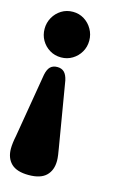

<svg xmlns="http://www.w3.org/2000/svg" viewBox="-125 -639 542 864"><g transform="rotate(15 146.5 -207.5)"><path d="M100.4 173.5Q44.9 173.5 18.9 148.2Q-7 122.9 -7 78.8Q-7 67.6 -5.1 51.4Q-3.1 35.2 0.2 20.1L50.7 -280.2Q56 -306.3 68 -318Q80 -329.6 100.3 -329.6Q120.3 -329.6 132.4 -318Q144.5 -306.4 150.2 -280.4L200.6 20.1Q203.5 35.2 205.6 51.4Q207.8 67.6 207.8 78.8Q207.8 122.9 181.8 148.2Q155.8 173.5 100.4 173.5ZM104.3 -587.8Q133.1 -587.8 156.7 -573.2Q180.3 -558.5 194.1 -534.1Q208 -509.7 208 -481.3Q208 -451.9 194.1 -428.1Q180.3 -404.2 156.7 -389.9Q133.1 -375.5 104.3 -375.5Q74.6 -375.5 51 -389.9Q27.4 -404.2 13.6 -428.1Q-0.1 -451.9 -0.1 -481.3Q-0.1 -509.7 13.6 -534.1Q27.4 -558.5 51 -573.2Q74.6 -587.8 104.3 -587.8Z"/></g></svg>

Font: Fraunces SuperSoft
Style: Regular
Weight: 900
Version: Version 1.000;[b76b70a41]